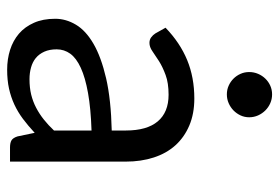

<svg xmlns="http://www.w3.org/2000/svg" viewBox="-142 -631 781 537"><g transform="rotate(90 248.5 -362.5)"><path d="M345 -228Q283.5 -226 240.2 -218.2Q197 -210.5 169.8 -198Q142.5 -185.5 130.2 -168.5Q118 -151.5 118 -130.5Q118 -110.5 124.5 -96Q131 -81.5 142.2 -72.2Q153.5 -63 168.8 -58.8Q184 -54.5 201.5 -54.5Q225 -54.5 244.5 -59.2Q264 -64 281.2 -73Q298.5 -82 314.2 -94.5Q330 -107 345 -123ZM57.5 -435Q99.5 -475.5 148 -495.5Q196.5 -515.5 255.5 -515.5Q298 -515.5 331 -501.5Q364 -487.5 386.5 -462.5Q409 -437.5 420.5 -402Q432 -366.5 432 -324V0H392.5Q379.5 0 372.5 -4.2Q365.5 -8.5 361.5 -21L351.5 -69Q331.5 -50.5 312.5 -36.2Q293.5 -22 272.5 -12.2Q251.5 -2.5 227.8 2.8Q204 8 175 8Q145.5 8 119.5 -0.2Q93.5 -8.5 74.2 -25Q55 -41.5 43.8 -66.8Q32.5 -92 32.5 -126.5Q32.5 -156.5 49 -184.2Q65.5 -212 102.5 -233.5Q139.5 -255 199 -268.8Q258.5 -282.5 345 -284.5V-324Q345 -383 319.5 -413.2Q294 -443.5 245 -443.5Q212 -443.5 189.8 -435.2Q167.5 -427 151.2 -416.8Q135 -406.5 123.2 -398.2Q111.5 -390 100 -390Q91 -390 84.5 -394.8Q78 -399.5 73.5 -406.5ZM308 -669Q308 -656 302.8 -644.8Q297.5 -633.5 288.8 -625Q280 -616.5 268.5 -611.5Q257 -606.5 244 -606.5Q231 -606.5 219.8 -611.5Q208.5 -616.5 200 -625Q191.5 -633.5 186.5 -644.8Q181.5 -656 181.5 -669Q181.5 -682 186.5 -693.8Q191.5 -705.5 200 -714.2Q208.5 -723 219.8 -728Q231 -733 244 -733Q257 -733 268.5 -728Q280 -723 288.8 -714.2Q297.5 -705.5 302.8 -693.8Q308 -682 308 -669Z"/></g></svg>

Font: Lato 2
Style: Regular
Weight: 400
Designer: Lukasz Dziedzic with Adam Twardoch and Botio Nikoltchev
Foundry: tyPoland Lukasz Dziedzic
Version: Version 2.015; 2015-08-06; http://www.latofonts.com/